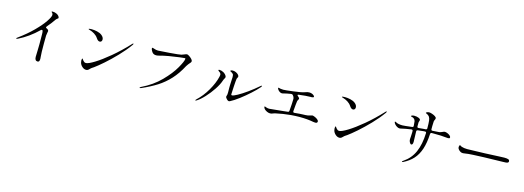

<svg xmlns="http://www.w3.org/2000/svg" viewBox="3 -1821 7993 2929"><g transform="rotate(15 4000.0 -357.0)"><path d="M694 -705Q694 -698 691.5 -695.5Q689 -693 682 -689Q681 -688 674 -683.5Q667 -679 661 -671Q615 -603 553 -531Q546 -522 546 -517Q546 -509 557 -504Q561 -502 566 -499.5Q571 -497 577 -493Q592 -484 592 -467Q592 -458 587 -440Q580 -405 580 -394L579 -262Q579 -114 584 -71Q587 -47 587 -28Q587 22 557 22Q534 22 522.5 6Q511 -10 511 -40Q511 -92 514 -143Q516 -207 516 -238L515 -402Q515 -431 510 -450Q507 -462 496 -462Q488 -462 481 -455Q340 -317 177 -237Q165 -231 158 -231Q150 -231 150 -235Q150 -242 170 -255Q298 -348 394 -444.5Q490 -541 540.5 -616.5Q591 -692 591 -721Q591 -741 581 -752Q577 -756 572 -760Q567 -764 567 -766Q567 -774 582 -774Q618 -774 651 -757Q667 -749 680.5 -733.5Q694 -718 694 -705Z M1338 -557Q1315 -592 1278 -615Q1241 -638 1199 -650Q1191 -652 1186 -654Q1181 -656 1181 -659Q1181 -668 1227 -668Q1269 -668 1314.5 -657.5Q1360 -647 1390 -624Q1428 -594 1428 -558Q1428 -540 1418.5 -528.5Q1409 -517 1392 -517Q1364 -517 1338 -557ZM1197 -170Q1197 -183 1200.5 -191.5Q1204 -200 1207 -200Q1210 -200 1216 -189Q1222 -178 1232 -168Q1242 -158 1250.5 -152.5Q1259 -147 1275 -147Q1311 -147 1406 -205Q1501 -263 1627.5 -368.5Q1754 -474 1881 -610Q1890 -621 1897 -621Q1901 -621 1901 -617Q1901 -611 1891 -596Q1823 -501 1729 -403Q1635 -305 1547.5 -228.5Q1460 -152 1409 -116Q1397 -107 1389 -103Q1380 -97 1371 -90Q1362 -83 1351 -71Q1330 -47 1303 -47Q1270 -47 1239.5 -74.5Q1209 -102 1201 -139Q1197 -155 1197 -170Z M2163 4Q2163 -3 2183 -13Q2355 -96 2476 -219Q2597 -342 2659.5 -452Q2722 -562 2724 -601Q2724 -610 2714 -610Q2703 -610 2629.5 -601Q2556 -592 2470 -577Q2384 -562 2320 -544Q2297 -538 2280 -538Q2246 -538 2226 -555Q2212 -567 2200.5 -589.5Q2189 -612 2189 -625Q2189 -635 2199 -635Q2207 -635 2223 -628Q2256 -615 2288 -615Q2311 -615 2466 -627Q2621 -639 2649 -647Q2663 -651 2685 -660Q2719 -675 2732 -675Q2744 -675 2767 -660Q2790 -645 2808.5 -625.5Q2827 -606 2827 -592Q2827 -581 2820.5 -571Q2814 -561 2801 -548Q2799 -545 2786.5 -530.5Q2774 -516 2764 -498Q2696 -368 2611 -276Q2526 -184 2425 -120Q2324 -56 2187 4Q2175 9 2170 9Q2163 9 2163 4Z M3501 -165Q3475 -188 3475 -209Q3475 -216 3479 -223Q3486 -235 3486 -277L3485 -352Q3485 -380 3486 -395L3489 -459Q3492 -494 3492 -518Q3492 -555 3482 -566Q3473 -576 3464 -581.5Q3455 -587 3444.5 -592Q3434 -597 3434 -601Q3434 -608 3444 -612Q3454 -616 3472 -616Q3495 -616 3519 -605.5Q3543 -595 3558.5 -579Q3574 -563 3574 -547Q3574 -540 3567 -530Q3560 -520 3558 -510Q3553 -481 3547.5 -390Q3542 -299 3541 -261Q3541 -247 3554 -247Q3577 -247 3638 -280.5Q3699 -314 3779 -371Q3859 -428 3935 -494Q3949 -507 3955 -507Q3960 -507 3960 -502Q3960 -494 3946 -479Q3907 -433 3834.5 -367Q3762 -301 3683.5 -241.5Q3605 -182 3547 -153Q3539 -149 3531 -149Q3517 -149 3501 -165ZM3034 -31Q3034 -36 3045 -47Q3136 -131 3204.5 -249.5Q3273 -368 3297 -471Q3302 -489 3302 -502Q3302 -529 3274 -546Q3255 -558 3255 -566Q3255 -574 3271 -574Q3302 -574 3335 -556Q3354 -546 3371.5 -526Q3389 -506 3389 -491Q3389 -483 3378 -463Q3368 -447 3361 -425Q3341 -364 3288.5 -284.5Q3236 -205 3171.5 -135.5Q3107 -66 3052 -32Q3044 -27 3039 -27Q3034 -27 3034 -31Z M4923 -200Q4923 -174 4889 -174Q4873 -174 4859 -177Q4764 -196 4637 -196Q4579 -196 4501 -190Q4379 -179 4259 -152Q4251 -150 4235 -144Q4221 -138 4210.5 -135Q4200 -132 4186 -132Q4163 -132 4137.5 -143.5Q4112 -155 4095 -172.5Q4078 -190 4078 -208Q4078 -210 4080 -212Q4082 -214 4084 -214Q4088 -214 4096.5 -210Q4105 -206 4112 -204Q4132 -197 4157 -197Q4170 -197 4370 -218L4442 -226Q4462 -228 4463 -247Q4474 -375 4474 -430Q4474 -444 4473 -449Q4468 -473 4448 -495Q4437 -505 4420 -502Q4378 -496 4357 -491Q4322 -484 4307 -479Q4292 -474 4284 -474Q4263 -474 4244 -487Q4225 -500 4215 -516Q4206 -530 4206 -536Q4206 -544 4212 -544Q4217 -544 4226 -541Q4229 -540 4244.5 -536.5Q4260 -533 4288 -533Q4321 -533 4446 -549Q4571 -565 4606 -578Q4639 -590 4654.5 -593Q4670 -596 4684 -596Q4708 -596 4727.5 -588Q4747 -580 4758 -569Q4769 -558 4769 -551Q4769 -543 4759.5 -539Q4750 -535 4739 -535H4720Q4651 -535 4535 -520Q4520 -519 4520 -510Q4520 -504 4531 -496Q4557 -475 4557 -461Q4557 -456 4549 -442Q4540 -429 4538 -419Q4536 -409 4530.5 -357Q4525 -305 4522 -257V-255Q4522 -245 4527.5 -240Q4533 -235 4543 -236Q4643 -246 4681 -246Q4717 -246 4754 -251Q4769 -253 4790 -261Q4814 -269 4820 -269Q4831 -269 4856.5 -259Q4882 -249 4902.5 -233Q4923 -217 4923 -200Z M5338 -557Q5315 -592 5278 -615Q5241 -638 5199 -650Q5191 -652 5186 -654Q5181 -656 5181 -659Q5181 -668 5227 -668Q5269 -668 5314.5 -657.5Q5360 -647 5390 -624Q5428 -594 5428 -558Q5428 -540 5418.5 -528.5Q5409 -517 5392 -517Q5364 -517 5338 -557ZM5197 -170Q5197 -183 5200.5 -191.5Q5204 -200 5207 -200Q5210 -200 5216 -189Q5222 -178 5232 -168Q5242 -158 5250.5 -152.5Q5259 -147 5275 -147Q5311 -147 5406 -205Q5501 -263 5627.5 -368.5Q5754 -474 5881 -610Q5890 -621 5897 -621Q5901 -621 5901 -617Q5901 -611 5891 -596Q5823 -501 5729 -403Q5635 -305 5547.5 -228.5Q5460 -152 5409 -116Q5397 -107 5389 -103Q5380 -97 5371 -90Q5362 -83 5351 -71Q5330 -47 5303 -47Q5270 -47 5239.5 -74.5Q5209 -102 5201 -139Q5197 -155 5197 -170Z M6935 -488Q6935 -477 6927.5 -473.5Q6920 -470 6907 -470Q6884 -470 6866 -473Q6810 -481 6680 -481H6647Q6627 -479 6626 -459Q6619 -317 6586 -218.5Q6553 -120 6493 -54Q6433 12 6343 57Q6333 62 6328 62Q6321 62 6321 57Q6321 50 6338 40Q6450 -35 6503.5 -156.5Q6557 -278 6563 -456V-458Q6563 -477 6544 -477Q6530 -477 6520 -476Q6510 -475 6504 -474Q6481 -472 6431 -466Q6411 -464 6411 -442Q6412 -362 6415 -304Q6416 -295 6416 -283Q6416 -231 6389 -231Q6383 -231 6374 -240.5Q6365 -250 6358 -267Q6351 -284 6351 -305Q6351 -310 6354 -346.5Q6357 -383 6357 -411V-435Q6357 -445 6350.5 -450.5Q6344 -456 6333 -454Q6237 -440 6189 -428Q6168 -422 6152 -422Q6136 -422 6114 -434Q6092 -446 6075.5 -465.5Q6059 -485 6059 -499Q6059 -505 6065 -505Q6071 -505 6091 -494Q6101 -488 6126.5 -483Q6152 -478 6184 -478Q6208 -478 6334 -493Q6356 -495 6354 -516Q6351 -572 6348 -585Q6339 -629 6294 -640Q6293 -640 6283.5 -642.5Q6274 -645 6274 -650Q6274 -656 6290.5 -661.5Q6307 -667 6323 -667Q6362 -667 6392 -654.5Q6422 -642 6422 -624Q6422 -618 6416.5 -605Q6411 -592 6411 -585V-523Q6411 -501 6433 -503L6509 -510L6544 -512Q6564 -514 6564 -533Q6564 -611 6559 -655Q6554 -693 6539 -714Q6524 -735 6491 -748Q6481 -752 6481 -756Q6481 -760 6488 -764Q6506 -776 6529 -776Q6545 -776 6574.5 -766.5Q6604 -757 6626 -742.5Q6648 -728 6648 -713Q6648 -702 6641 -688Q6633 -674 6631 -660Q6628 -640 6628 -587V-538Q6628 -528 6633.5 -522Q6639 -516 6649 -517L6754 -524Q6772 -526 6800 -539Q6824 -551 6837 -551Q6854 -551 6877.5 -541.5Q6901 -532 6918 -517.5Q6935 -503 6935 -488Z M7146 -317Q7128 -327 7113.5 -344Q7099 -361 7099 -381Q7099 -392 7103.5 -403Q7108 -414 7113 -414Q7115 -414 7122 -409Q7132 -401 7143 -397Q7183 -384 7233 -384Q7276 -385 7364 -387.5Q7452 -390 7514 -392Q7647 -397 7735 -402Q7786 -405 7815 -405Q7854 -405 7876 -398Q7898 -391 7898 -367Q7898 -343 7857 -339Q7837 -337 7802 -337L7512 -330Q7435 -328 7344.5 -323Q7254 -318 7227 -312Q7202 -307 7187 -307Q7161 -307 7146 -317Z"/></g></svg>

Font: Shippori Mincho B1
Style: Regular
Weight: 400
Designer: FONTDASU
Foundry: FONTDASU / Google Inc. / but / Adobe
Version: Version 3.110; ttfautohint (v1.8.3)